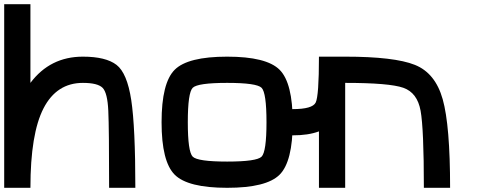

<svg xmlns="http://www.w3.org/2000/svg" viewBox="-20 -895 2290 915"><path d="M0 0V-875H125V-500Q171.9 -562.5 234.4 -593.8Q296.9 -625 375 -625Q484.4 -625 535.2 -585.9Q585.9 -546.9 605.5 -418Q625 -289.1 625 0H500Q500 -281.2 496.1 -367.2Q492.2 -453.1 468.8 -476.6Q445.3 -500 375 -500Q250 -500 187.5 -378.9Q125 -257.8 125 0Z M1250 -312.5Q1250 -453.1 1226.6 -476.6Q1203.1 -500 1062.5 -500Q921.9 -500 898.4 -476.6Q875 -453.1 875 -312.5Q875 -171.9 898.4 -148.4Q921.9 -125 1062.5 -125Q1203.1 -125 1226.6 -148.4Q1250 -171.9 1250 -312.5ZM1375 -312.5Q1375 -125 1312.5 -62.5Q1250 0 1062.5 0Q875 0 812.5 -62.5Q750 -125 750 -312.5Q750 -500 812.5 -562.5Q875 -625 1062.5 -625Q1250 -625 1312.5 -562.5Q1375 -500 1375 -312.5ZM1375 -250H1250V-375H1375Q1468.8 -375 1484.4 -406.2Q1500 -437.5 1500 -625H1625Q1625 -398.4 1574.2 -324.2Q1523.4 -250 1375 -250Z M1625 0H1500V-625H1625Q1859.4 -625 1957 -585.9Q2054.7 -546.9 2089.8 -421.9Q2125 -296.9 2125 0H2000Q2000 -281.2 1984.4 -367.2Q1968.8 -453.1 1902.3 -476.6Q1835.9 -500 1625 -500Z"/></svg>

Font: CraftyPE
Style: Regular
Weight: 400
Designer: Erek Butcher
Foundry: Haunted Coop
Version: Version 0.018;April 4, 2024;FontCreator 15.0.0.2962 64-bit